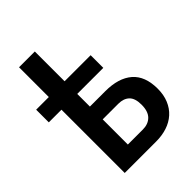

<svg xmlns="http://www.w3.org/2000/svg" viewBox="-206 -827 912 912"><g transform="rotate(-45 250.0 -371.0)"><path d="M3 -441V-526H88V-726H194V-526H369V-441H194V-356H297Q386 -356 434 -314.5Q482 -273 482 -188Q482 -147 468.5 -114.5Q455 -82 430.5 -60Q406 -38 372.5 -27Q339 -16 299 -16H88V-441ZM295 -101Q331 -101 352.5 -122.5Q374 -144 374 -189Q374 -232 354 -251Q334 -270 299 -270H194V-101Z"/></g></svg>

Font: D2Coding ligature
Style: Bold
Weight: 700
Monospace: yes
Designer: Yong-Rak Park; Jeong-Hwan Yoon; Sang-Min Lee;
Foundry: NHN Corporation
Version: Version 1.3.2; Build 20180524